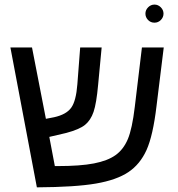

<svg xmlns="http://www.w3.org/2000/svg" viewBox="-20 -804 770 829"><path d="M326.2 -599.1 314 -439.9C310.4 -392.4 301.6 -358.8 287.6 -339.1C273.6 -319.4 249 -305.7 213.9 -297.9L178.2 -291L118.2 -599.1H24.9L139.2 4.9C249.8 4.2 334.9 -1.2 394.3 -11.5C453.7 -21.7 500.3 -38.2 534.2 -60.8C568 -83.4 594.2 -115.3 612.8 -156.5C631.3 -197.7 645.7 -260.9 655.8 -346.2L687 -599.1H592.8L562 -342.8C554.5 -279.6 544.5 -233.2 532 -203.4C519.4 -173.6 501.8 -150.6 479 -134.3C456.2 -118 425.1 -106 385.7 -98.4C346.4 -90.7 293.9 -86.9 228.5 -86.9H216.8L192.9 -212.9L266.1 -230C303.9 -240.1 330.9 -251.7 347.2 -264.9C363.4 -278.1 375.7 -296.8 384 -321C392.3 -345.3 398.9 -384.6 403.8 -439L418.9 -599.1ZM607.9 -745.1C607.9 -734.7 611.7 -725.6 619.1 -717.8C626.6 -710 635.9 -706.1 647 -706.1C657.7 -706.1 666.9 -710 674.6 -717.8C682.2 -725.6 686 -734.7 686 -745.1C686 -755.5 682.1 -764.6 674.3 -772.5C666.5 -780.3 657.4 -784.2 647 -784.2C636.6 -784.2 627.4 -780.3 619.6 -772.5C611.8 -764.6 607.9 -755.5 607.9 -745.1Z"/></svg>

Font: Arimo
Style: Regular
Weight: 400
Designer: Steve Matteson
Foundry: Monotype Imaging Inc.
Version: Version 1.32